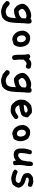

<svg xmlns="http://www.w3.org/2000/svg" viewBox="1472 -1904 650 3635"><g transform="rotate(90 1797.5 -87.0)"><path d="M424 -332C426 -323 427 -311 427 -297C427 -286 427 -274 425 -258C424 -243 422 -226 419 -208C420 -206 420 -204 420 -201V-192C420 -185 421 -177 419 -167C418 -157 417 -146 415 -133C416 -130 416 -127 416 -123V-111C416 -96 415 -77 413 -54C411 -32 409 -5 405 27C396 104 364 160 310 196C291 203 273 208 253 212C234 216 215 218 195 218C170 218 130 207 76 185L26 143C16 135 10 128 6 124C2 119 0 113 0 107C0 93 4 81 12 71C20 60 31 55 44 55C53 55 63 57 73 63L123 105C147 121 174 129 204 130C208 130 212 131 217 129C223 127 229 125 236 123L269 114C293 98 309 70 316 29C317 23 318 15 318 7C320 -9 322 -32 324 -61C322 -60 316 -58 306 -54C297 -50 286 -47 272 -42C258 -38 243 -34 225 -30C207 -27 189 -25 169 -25C166 -25 163 -25 159 -27C155 -29 150 -32 144 -36C138 -40 132 -46 123 -52C115 -59 104 -68 92 -78L68 -123C62 -135 59 -145 56 -157C54 -169 52 -181 52 -192C52 -211 59 -229 73 -248C88 -268 105 -285 127 -300C149 -316 173 -327 198 -337C224 -347 247 -352 268 -352C278 -352 287 -352 297 -350C307 -349 322 -345 342 -339L347 -351C356 -357 367 -360 379 -360C405 -360 420 -351 424 -332ZM329 -248C323 -253 316 -256 307 -258C299 -260 290 -262 282 -264C274 -263 264 -262 252 -259C241 -257 228 -254 214 -250C170 -225 148 -202 148 -181C148 -170 152 -160 160 -148C168 -137 180 -126 194 -114C204 -115 215 -115 226 -117C238 -119 249 -122 260 -126C272 -130 283 -135 293 -143C304 -151 314 -162 324 -175C326 -187 326 -197 327 -207C329 -217 329 -227 329 -236Z M828 -25C820 -19 806 -14 786 -8C767 -2 747 3 726 7L685 -1C679 -3 670 -8 656 -15C642 -23 628 -33 614 -48C600 -64 588 -82 577 -106C567 -130 561 -159 561 -193C561 -205 563 -219 569 -235C575 -252 584 -267 595 -281C607 -296 620 -308 637 -318C655 -328 675 -333 697 -333C743 -333 784 -319 820 -289C852 -245 868 -197 868 -143C868 -104 855 -65 828 -25ZM779 -167C776 -193 769 -213 755 -228C742 -244 725 -251 705 -251C692 -251 680 -246 668 -232C656 -219 650 -200 650 -175C650 -165 652 -156 654 -144C657 -133 661 -124 667 -114C673 -105 681 -98 690 -92C700 -86 711 -83 724 -83C746 -83 760 -89 768 -102C776 -116 780 -132 780 -151C780 -154 781 -156 780 -158C780 -161 779 -164 779 -167Z M1265 -340C1276 -334 1281 -321 1281 -302C1281 -288 1278 -276 1270 -266C1263 -256 1253 -251 1240 -251C1232 -251 1225 -253 1216 -257C1208 -262 1199 -264 1189 -264C1181 -264 1174 -264 1166 -260C1158 -257 1149 -250 1139 -240L1109 -210V-196C1110 -192 1110 -187 1110 -181C1110 -173 1111 -165 1110 -156C1110 -148 1109 -138 1108 -128L1117 -37C1115 -7 1100 9 1070 9C1055 9 1044 5 1036 -5C1029 -15 1024 -29 1021 -46C1019 -64 1017 -84 1017 -107C1018 -131 1018 -156 1017 -184C1016 -226 1015 -247 1014 -247V-246C1012 -256 1010 -264 1008 -272C1007 -280 1006 -287 1006 -293C1006 -305 1011 -314 1019 -322C1028 -330 1041 -334 1057 -334C1068 -334 1081 -326 1095 -309C1111 -321 1122 -330 1130 -336C1139 -342 1145 -347 1151 -349C1157 -352 1163 -353 1168 -353C1174 -354 1181 -354 1189 -354C1197 -355 1203 -355 1209 -353C1216 -352 1223 -351 1230 -349Z M1732 -332C1734 -323 1735 -311 1735 -297C1735 -286 1735 -274 1733 -258C1732 -243 1730 -226 1727 -208C1728 -206 1728 -204 1728 -201V-192C1728 -185 1729 -177 1727 -167C1726 -157 1725 -146 1723 -133C1724 -130 1724 -127 1724 -123V-111C1724 -96 1723 -77 1721 -54C1719 -32 1717 -5 1713 27C1704 104 1672 160 1618 196C1599 203 1581 208 1561 212C1542 216 1523 218 1503 218C1478 218 1438 207 1384 185L1334 143C1324 135 1318 128 1314 124C1310 119 1308 113 1308 107C1308 93 1312 81 1320 71C1328 60 1339 55 1352 55C1361 55 1371 57 1381 63L1431 105C1455 121 1482 129 1512 130C1516 130 1520 131 1525 129C1531 127 1537 125 1544 123L1577 114C1601 98 1617 70 1624 29C1625 23 1626 15 1626 7C1628 -9 1630 -32 1632 -61C1630 -60 1624 -58 1614 -54C1605 -50 1594 -47 1580 -42C1566 -38 1551 -34 1533 -30C1515 -27 1497 -25 1477 -25C1474 -25 1471 -25 1467 -27C1463 -29 1458 -32 1452 -36C1446 -40 1440 -46 1431 -52C1423 -59 1412 -68 1400 -78L1376 -123C1370 -135 1367 -145 1364 -157C1362 -169 1360 -181 1360 -192C1360 -211 1367 -229 1381 -248C1396 -268 1413 -285 1435 -300C1457 -316 1481 -327 1506 -337C1532 -347 1555 -352 1576 -352C1586 -352 1595 -352 1605 -350C1615 -349 1630 -345 1650 -339L1655 -351C1664 -357 1675 -360 1687 -360C1713 -360 1728 -351 1732 -332ZM1637 -248C1631 -253 1624 -256 1615 -258C1607 -260 1598 -262 1590 -264C1582 -263 1572 -262 1560 -259C1549 -257 1536 -254 1522 -250C1478 -225 1456 -202 1456 -181C1456 -170 1460 -160 1468 -148C1476 -137 1488 -126 1502 -114C1512 -115 1523 -115 1534 -117C1546 -119 1557 -122 1568 -126C1580 -130 1591 -135 1601 -143C1612 -151 1622 -162 1632 -175C1634 -187 1634 -197 1635 -207C1637 -217 1637 -227 1637 -236Z M2227 -40C2206 -19 2182 -2 2155 14C2129 29 2102 37 2074 37C2050 37 2018 33 1979 25C1966 16 1953 6 1939 -6C1926 -19 1914 -32 1903 -47C1893 -63 1884 -78 1877 -96C1871 -114 1867 -133 1867 -151C1867 -157 1868 -163 1868 -172C1869 -182 1869 -190 1870 -199C1872 -209 1873 -217 1873 -223C1874 -230 1874 -233 1874 -233C1888 -255 1901 -275 1916 -296C1932 -318 1953 -336 1980 -352C2024 -362 2055 -366 2074 -366C2084 -366 2093 -367 2100 -365C2108 -364 2114 -363 2121 -359C2129 -356 2135 -351 2142 -345C2150 -339 2158 -332 2167 -322C2178 -311 2186 -303 2192 -299C2199 -295 2202 -292 2202 -288C2202 -227 2183 -185 2145 -163C2129 -157 2107 -152 2080 -144C2054 -137 2017 -130 1971 -124C1981 -99 1993 -80 2008 -67C2024 -55 2041 -48 2060 -48C2089 -48 2125 -65 2168 -99C2175 -105 2183 -108 2193 -108C2204 -108 2213 -104 2221 -96C2230 -88 2234 -78 2234 -66C2234 -58 2232 -49 2227 -40ZM2114 -254C2102 -275 2087 -285 2069 -285C2062 -285 2054 -284 2045 -282C2037 -280 2029 -278 2019 -274C2010 -270 2002 -266 1994 -260C1986 -255 1980 -249 1975 -241L1965 -211C1988 -213 2008 -215 2025 -216C2043 -218 2058 -220 2070 -222C2083 -225 2093 -229 2100 -233C2108 -238 2112 -245 2114 -254Z M2614 -25C2606 -19 2592 -14 2572 -8C2553 -2 2533 3 2512 7L2471 -1C2465 -3 2456 -8 2442 -15C2428 -23 2414 -33 2400 -48C2386 -64 2374 -82 2363 -106C2353 -130 2347 -159 2347 -193C2347 -205 2349 -219 2355 -235C2361 -252 2370 -267 2381 -281C2393 -296 2406 -308 2423 -318C2441 -328 2461 -333 2483 -333C2529 -333 2570 -319 2606 -289C2638 -245 2654 -197 2654 -143C2654 -104 2641 -65 2614 -25ZM2565 -167C2562 -193 2555 -213 2541 -228C2528 -244 2511 -251 2491 -251C2478 -251 2466 -246 2454 -232C2442 -219 2436 -200 2436 -175C2436 -165 2438 -156 2440 -144C2443 -133 2447 -124 2453 -114C2459 -105 2467 -98 2476 -92C2486 -86 2497 -83 2510 -83C2532 -83 2546 -89 2554 -102C2562 -116 2566 -132 2566 -151C2566 -154 2567 -156 2566 -158C2566 -161 2565 -164 2565 -167Z M3121 -359C3123 -351 3123 -343 3123 -335V-312C3123 -282 3120 -254 3113 -229C3111 -213 3109 -196 3107 -178C3106 -160 3105 -142 3103 -122C3103 -121 3103 -115 3105 -101C3107 -88 3108 -69 3108 -43C3108 -32 3105 -24 3095 -18C3086 -12 3075 -9 3063 -9C3049 -9 3038 -12 3032 -18C3026 -25 3023 -40 3021 -64C3010 -54 2999 -46 2988 -40C2978 -34 2968 -30 2958 -27C2948 -25 2940 -23 2931 -22C2923 -22 2915 -21 2907 -21C2869 -21 2841 -33 2821 -55C2802 -78 2792 -109 2792 -149V-163C2792 -169 2793 -175 2793 -181C2793 -183 2792 -186 2792 -190V-212C2793 -220 2794 -230 2796 -241C2798 -253 2801 -266 2805 -283C2810 -301 2816 -323 2824 -349C2833 -360 2845 -365 2859 -365C2871 -365 2880 -362 2888 -356C2897 -350 2901 -341 2901 -328C2901 -325 2900 -318 2898 -308C2896 -298 2894 -287 2891 -275C2889 -263 2886 -251 2884 -239C2882 -227 2881 -218 2881 -211V-206C2880 -199 2879 -193 2878 -185C2878 -178 2877 -171 2877 -165C2877 -148 2879 -134 2884 -122C2890 -111 2901 -105 2917 -105C2929 -105 2941 -107 2951 -113C2962 -119 2971 -126 2980 -134C2990 -143 2998 -151 3004 -161C3011 -171 3016 -181 3019 -189C3023 -214 3029 -246 3037 -286V-296C3037 -308 3037 -319 3038 -329C3040 -340 3041 -349 3044 -357C3048 -366 3052 -372 3058 -377C3064 -383 3073 -385 3083 -385C3103 -385 3116 -377 3121 -359Z M3535 -115C3533 -95 3527 -77 3515 -59C3503 -42 3491 -25 3479 -7C3472 -1 3462 3 3448 8C3434 12 3421 16 3407 19C3394 21 3383 23 3373 25C3363 26 3359 27 3360 27C3354 27 3346 26 3335 24C3325 21 3315 19 3305 17C3295 14 3288 12 3281 10C3275 7 3272 6 3272 6C3266 5 3259 4 3249 0C3240 -4 3232 -8 3223 -13C3215 -19 3208 -23 3201 -29C3195 -35 3191 -41 3191 -46C3191 -52 3193 -56 3195 -62C3198 -68 3202 -73 3206 -78C3211 -84 3215 -87 3220 -90C3226 -94 3231 -95 3236 -95L3305 -69C3318 -65 3330 -63 3342 -61C3355 -59 3367 -58 3379 -58C3391 -58 3400 -60 3409 -64C3419 -69 3426 -74 3430 -80L3445 -110C3444 -122 3440 -132 3431 -138C3423 -145 3413 -151 3400 -155C3388 -160 3374 -164 3360 -168C3346 -172 3333 -178 3321 -184L3278 -211C3264 -229 3257 -257 3256 -294C3260 -318 3270 -336 3286 -350C3287 -351 3291 -353 3299 -359C3307 -365 3320 -374 3336 -384C3339 -384 3347 -385 3361 -386C3376 -388 3396 -390 3421 -392C3433 -392 3460 -384 3504 -368C3513 -360 3517 -348 3517 -332C3517 -320 3515 -311 3509 -302C3503 -294 3495 -289 3484 -289C3473 -289 3461 -291 3447 -297C3433 -303 3420 -306 3408 -306C3392 -306 3377 -306 3363 -302C3349 -299 3342 -292 3342 -281C3342 -266 3349 -257 3362 -253C3464 -231 3522 -185 3535 -115Z"/></g></svg>

Font: Gaegu
Style: Bold
Weight: 700
Designer: JIKJI
Foundry: JIKJI
Version: Version 1.00